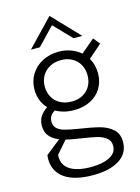

<svg xmlns="http://www.w3.org/2000/svg" viewBox="-135 -779 775 1066"><g transform="rotate(-15 253.0 -246.5)"><path d="M45.5 58.5Q45.5 50.5 47.5 38.5L133 -29.5Q98 -43 78.8 -66.5Q59.5 -90 59.5 -126.5Q59.5 -156 73.5 -178.2Q87.5 -200.5 115 -219Q94 -240.5 83 -269Q72 -297.5 72 -330.5Q72 -379.5 96.2 -418.2Q120.5 -457 162.2 -478.5Q204 -500 255.5 -500Q292 -500 324.5 -488.2Q357 -476.5 381.5 -455L460 -521.5L490.5 -483.5L413.5 -416Q436.5 -377.5 436.5 -328Q436.5 -279.5 413.8 -242.2Q391 -205 350.2 -184.5Q309.5 -164 257 -164Q197 -164 151.5 -190Q117 -170.5 117 -135Q117 -110.5 131.5 -96.2Q146 -82 172 -74.2Q198 -66.5 242 -59.5Q324 -47 368.2 -35.5Q412.5 -24 442.2 2Q472 28 472 75Q472 141 416.8 176.5Q361.5 212 264.5 212Q159 212 102.2 172.5Q45.5 133 45.5 58.5ZM265.5 165.5Q332 165.5 372.8 144.5Q413.5 123.5 413.5 82.5Q413.5 54 392.8 37.5Q372 21 341.2 13.5Q310.5 6 257.5 -2L235.5 -5.5Q194.5 -11.5 167 -18.5L105.5 52Q104.5 59 104.5 63.5Q104.5 114 146.8 139.8Q189 165.5 265.5 165.5ZM255.5 -213.5Q292.5 -213.5 320 -228.8Q347.5 -244 362.5 -270.8Q377.5 -297.5 377.5 -331.5Q377.5 -366.5 362.2 -393.8Q347 -421 319.5 -436.2Q292 -451.5 256 -451.5Q220 -451.5 191.5 -436.2Q163 -421 147.2 -393.8Q131.5 -366.5 131.5 -332.5Q131.5 -298.5 146.8 -271.2Q162 -244 190.2 -228.8Q218.5 -213.5 255.5 -213.5ZM258.5 -705 406 -550.5H355.5L258.5 -651.5L162 -550.5H110.5Z"/></g></svg>

Font: HK Grotesk Light
Style: Regular
Weight: 300
Designer: Alfredo Marco Pradil
Foundry: Hanken Design Co.
Version: Version 3.001